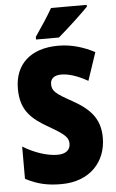

<svg xmlns="http://www.w3.org/2000/svg" viewBox="-62 -968 614 1020"><g transform="rotate(-5 245.5 -458.5)"><path d="M440 -917V-927H250C225 -883 189 -829 156 -781V-767H278C329 -810 406 -882 440 -917ZM464 -217C464 -317 413 -372 322 -423C233 -472 215 -487 215 -524C215 -550 232 -570 273 -570C313 -570 361 -554 414 -524L464 -673C403 -705 339 -724 270 -724C123 -724 37 -645 37 -515C37 -398 94 -350 185 -298C267 -251 285 -233 285 -200C285 -169 263 -147 217 -147C163 -147 95 -169 33 -207V-35C96 -2 150 10 223 10C377 10 464 -89 464 -217Z"/></g></svg>

Font: Noto Sans Gurmukhi Condensed Black
Style: Regular
Weight: 900
Width: 3
Designer: Jelle Bosma - Monotype Design Team
Foundry: Monotype Imaging Inc.
Version: Version 2.004